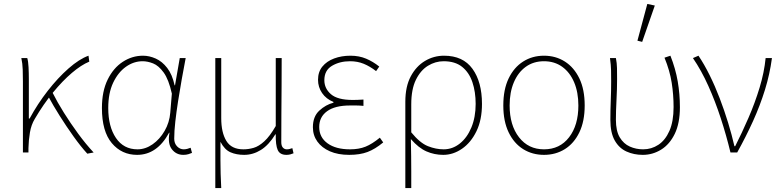

<svg xmlns="http://www.w3.org/2000/svg" viewBox="-20 -772 3950 972"><path d="M96 0V-360Q96 -389 95 -420Q94 -451 88 -478H118Q123 -462 124.5 -432Q126 -402 126 -372V-172H130Q170 -246 221.5 -312Q273 -378 327 -425.5Q381 -473 428 -490L432 -460Q391 -443 344 -403Q297 -363 248.5 -304Q200 -245 156 -170Q138 -140 131.5 -101.5Q125 -63 124 -22V0ZM422 6Q389 -30 352.5 -81Q316 -132 282 -186Q248 -240 224 -285L246 -303Q270 -255 303.5 -201.5Q337 -148 375.5 -95.5Q414 -43 454 0Z M674 12Q596 12 546 -47.5Q496 -107 496 -225Q496 -310 525 -369Q554 -428 601.5 -459Q649 -490 704 -490Q736 -490 768.5 -475.5Q801 -461 826.5 -428Q852 -395 864 -340H866L890 -478H920Q910 -426 900 -370Q890 -314 881.5 -259.5Q873 -205 867.5 -156.5Q862 -108 862 -70Q862 -46 876.5 -31Q891 -16 910 -16Q919 -16 928.5 -18.5Q938 -21 945 -24L952 2Q945 5 934 8.5Q923 12 908 12Q872 12 850 -16.5Q828 -45 838 -100H836Q775 12 674 12ZM676 -16Q716 -16 752.5 -41.5Q789 -67 813.5 -109.5Q838 -152 842 -202L850 -298Q834 -370 808.5 -405Q783 -440 755 -451Q727 -462 702 -462Q657 -462 617.5 -434Q578 -406 553 -353.5Q528 -301 528 -225Q528 -131 567 -73.5Q606 -16 676 -16Z M1070 180V-478H1100V-174Q1100 -101 1126 -58.5Q1152 -16 1212 -16Q1238 -16 1264 -23.5Q1290 -31 1318 -56.5Q1346 -82 1376 -134V-478H1406Q1406 -406 1405.5 -335.5Q1405 -265 1404.5 -194.5Q1404 -124 1404 -52Q1404 -34 1412 -25Q1420 -16 1432 -16Q1439 -16 1445 -17.5Q1451 -19 1460 -22L1466 4Q1459 7 1450 9.5Q1441 12 1430 12Q1397 12 1386 -12.5Q1375 -37 1376 -92H1374Q1341 -38 1301 -13Q1261 12 1216 12Q1177 12 1147 -1Q1117 -14 1096 -54Q1096 3 1096 39.5Q1096 76 1097 107.5Q1098 139 1100 180Z M1748 12Q1691 12 1650 -6Q1609 -24 1586.5 -55.5Q1564 -87 1564 -128Q1564 -182 1596.5 -212Q1629 -242 1668 -252V-256Q1631 -271 1610.5 -301Q1590 -331 1590 -368Q1590 -408 1612 -435Q1634 -462 1671.5 -476Q1709 -490 1754 -490Q1798 -490 1833.5 -475Q1869 -460 1900 -435L1884 -412Q1853 -436 1821.5 -449Q1790 -462 1752 -462Q1700 -462 1661 -439Q1622 -416 1622 -366Q1622 -324 1655.5 -295Q1689 -266 1766 -266Q1780 -266 1790.5 -266.5Q1801 -267 1820 -268V-236Q1799 -238 1784 -238Q1769 -238 1752 -238Q1676 -238 1636 -209Q1596 -180 1596 -129Q1596 -77 1638 -46.5Q1680 -16 1752 -16Q1797 -16 1830.5 -29.5Q1864 -43 1903 -75L1920 -51Q1879 -17 1840.5 -2.5Q1802 12 1748 12Z M2032 180V-257Q2032 -334 2059.5 -385.5Q2087 -437 2131.5 -463.5Q2176 -490 2228 -490Q2324 -490 2372 -423.5Q2420 -357 2420 -246Q2420 -165 2392 -107.5Q2364 -50 2319 -19Q2274 12 2224 12Q2179 12 2139 -5.5Q2099 -23 2060 -68Q2061 -20 2061.5 18Q2062 56 2062 94Q2062 132 2062 180ZM2226 -16Q2271 -16 2308 -45.5Q2345 -75 2366.5 -127Q2388 -179 2388 -246Q2388 -307 2371.5 -356Q2355 -405 2319.5 -433.5Q2284 -462 2226 -462Q2184 -462 2146.5 -439Q2109 -416 2085.5 -368Q2062 -320 2062 -244V-102Q2106 -48 2146.5 -32Q2187 -16 2226 -16Z M2734 12Q2675 12 2628.5 -17Q2582 -46 2555 -102Q2528 -158 2528 -238Q2528 -319 2555 -375Q2582 -431 2628.5 -460.5Q2675 -490 2734 -490Q2793 -490 2839.5 -460.5Q2886 -431 2913 -375Q2940 -319 2940 -238Q2940 -158 2913 -102Q2886 -46 2839.5 -17Q2793 12 2734 12ZM2734 -16Q2814 -16 2861 -77Q2908 -138 2908 -238Q2908 -305 2886.5 -355.5Q2865 -406 2826 -434Q2787 -462 2734 -462Q2681 -462 2642 -434Q2603 -406 2581.5 -355.5Q2560 -305 2560 -238Q2560 -138 2607.5 -77Q2655 -16 2734 -16Z M3234 12Q3189 12 3151.5 -5Q3114 -22 3092 -61Q3070 -100 3070 -165Q3070 -214 3072 -262.5Q3074 -311 3074 -360Q3074 -389 3073.5 -415.5Q3073 -442 3068 -478H3098Q3103 -453 3103.5 -427.5Q3104 -402 3104 -372Q3104 -323 3101 -265.5Q3098 -208 3098 -166Q3098 -109 3117.5 -76.5Q3137 -44 3168.5 -30Q3200 -16 3236 -16Q3278 -16 3313 -39Q3348 -62 3369 -109.5Q3390 -157 3390 -230Q3390 -292 3380.5 -353Q3371 -414 3344 -480L3374 -490Q3400 -424 3411 -360Q3422 -296 3422 -229Q3422 -148 3396 -94.5Q3370 -41 3327 -14.5Q3284 12 3234 12ZM3231 -560 3207 -566 3257 -752 3295 -744Z M3678 0Q3657 -87 3629 -173Q3601 -259 3566 -337Q3531 -415 3488 -478L3516 -490Q3545 -447 3572.5 -391.5Q3600 -336 3623.5 -274.5Q3647 -213 3666 -151Q3685 -89 3698 -32H3702Q3736 -99 3769 -175Q3802 -251 3825.5 -328.5Q3849 -406 3856 -478H3888Q3877 -396 3852.5 -317Q3828 -238 3792.5 -159.5Q3757 -81 3712 0Z"/></svg>

Font: Source Sans Variable
Style: Regular
Weight: 200
Designer: Paul D. Hunt
Foundry: Adobe Systems Incorporated
Version: Version 3.006;hotconv 1.0.111;makeotfexe 2.5.65597